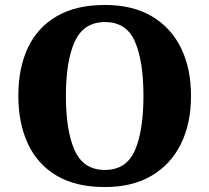

<svg xmlns="http://www.w3.org/2000/svg" viewBox="-20 -745 845 775"><path d="M403 10Q286 10 208.5 -36Q131 -82 92.5 -165Q54 -248 54 -359Q54 -470 92.5 -552Q131 -634 209 -679.5Q287 -725 404 -725Q515 -725 592.5 -679.5Q670 -634 710.5 -551.5Q751 -469 751 -358Q751 -247 710.5 -164.5Q670 -82 592.5 -36Q515 10 403 10ZM403 -59Q490 -59 524.5 -138Q559 -217 559 -358Q559 -499 524.5 -577.5Q490 -656 404 -656Q318 -656 282 -577.5Q246 -499 246 -358Q246 -217 281.5 -138Q317 -59 403 -59Z"/></svg>

Font: Noto Serif ExtraBold
Style: Regular
Weight: 800
Designer: Monotype Design Team
Foundry: Monotype Imaging Inc.
Version: Version 2.014